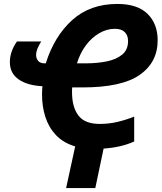

<svg xmlns="http://www.w3.org/2000/svg" viewBox="-20 -745 819 973"><path d="M315 208 361 -3Q301 -21 264 -60Q227 -99 210 -152Q193 -205 193 -266Q193 -277 193.5 -287Q194 -297 195 -308Q118 -312 74 -343Q30 -374 30 -430Q30 -459 40 -486Q50 -513 66 -535H189Q180 -521 171.5 -502.5Q163 -484 163 -466Q163 -450 173 -437Q183 -424 207 -424H212Q255 -561 345.5 -643Q436 -725 575 -725Q677 -725 728 -674.5Q779 -624 779 -541Q779 -429 688 -365.5Q597 -302 398 -302H346Q345 -296 345 -291Q345 -286 345 -278Q345 -202 377.5 -159.5Q410 -117 485 -117Q533 -117 576.5 -127.5Q620 -138 660 -154V-28Q594 2 505 8L463 208ZM370 -424H415Q473 -424 521.5 -434Q570 -444 599.5 -468.5Q629 -493 629 -537Q629 -566 612 -582.5Q595 -599 562 -599Q521 -599 482.5 -576.5Q444 -554 415 -515Q386 -476 370 -424Z"/></svg>

Font: Noto IKEA Latin
Style: Bold Italic
Weight: 700
Italic angle: -12°
Designer: Monotype Design Team
Foundry: Monotype Imaging Inc.
Version: Version 1.0